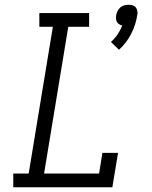

<svg xmlns="http://www.w3.org/2000/svg" viewBox="-20 -790 640 810"><path d="M482 -580 448 -613Q464 -627 476 -645Q488 -663 496 -682Q489 -684 483 -687.5Q477 -691 473.5 -697Q470 -703 469.5 -710.5Q469 -718 470 -726Q472 -735 476 -743.5Q480 -752 487.5 -758.5Q495 -765 504 -767.5Q513 -770 522 -770Q531 -770 539.5 -767.5Q548 -765 553 -758.5Q558 -752 559.5 -743.5Q561 -735 559 -726Q553 -686 533.5 -647.5Q514 -609 482 -580ZM36 0V-58H101L203 -677H146V-735H356V-677H268L166 -58H398L412 -145H478L454 0Z"/></svg>

Font: Iosevka Slab Light Extended
Style: Italic
Weight: 300
Width: 7
Italic angle: -9°
Monospace: yes
Designer: Belleve Invis
Foundry: Belleve Invis
Version: Version 11.1.0; ttfautohint (v1.8.3)